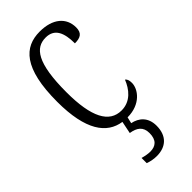

<svg xmlns="http://www.w3.org/2000/svg" viewBox="-246 -592 866 866"><g transform="rotate(-45 187.0 -158.5)"><path d="M190 227C249 227 286 193 286 129C286 75 253 48 213 40L220 10C304 10 344 -47 344 -86C344 -103 340 -113 332 -119C315 -75 281 -31 223 -31C145 -31 105 -106 105 -265C105 -453 148 -506 213 -506C270 -506 288 -461 288 -394C324 -394 343 -405 343 -441C343 -503 296 -544 213 -544C115 -544 45 -479 45 -264C45 -82 103 -5 189 8L177 67C216 73 240 90 240 130C240 174 218 192 183 192C170 192 153 189 135 184V217C153 224 174 227 190 227Z"/></g></svg>

Font: Noto Serif Armenian ExtraCondensed Light
Style: Regular
Weight: 300
Width: 2
Designer: Monotype Design Team
Foundry: Monotype Imaging Inc.
Version: Version 2.008